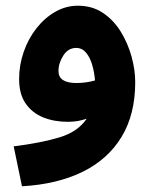

<svg xmlns="http://www.w3.org/2000/svg" viewBox="-20 -423 538 673"><path d="M57 230 28 90Q124 78 188.5 58.5Q253 39 284 -7Q270 -2 253.5 1Q237 4 218 4Q170 4 131.5 -11.5Q93 -27 70 -60Q47 -93 47 -146Q47 -195 63 -241Q79 -287 107.5 -323.5Q136 -360 173.5 -381.5Q211 -403 253 -403Q303 -403 340.5 -378Q378 -353 403 -312.5Q428 -272 441 -225Q454 -178 454 -135Q454 -22 406 57Q358 136 269 179.5Q180 223 57 230ZM185 -174Q185 -132 248 -132Q281 -132 313 -141Q311 -168 303.5 -194.5Q296 -221 282 -238Q268 -255 247 -255Q219 -255 202 -228.5Q185 -202 185 -174Z"/></svg>

Font: Noto IKEA Arabic
Style: Bold
Weight: 700
Designer: Monotype Design Team
Foundry: Monotype Imaging Inc.
Version: Version 1.200